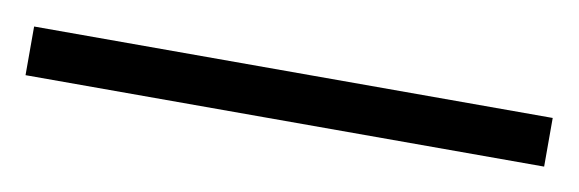

<svg xmlns="http://www.w3.org/2000/svg" viewBox="-28 -868 516 171"><g transform="rotate(10 229.5 -782.0)"><path d="M-5 -760V-804H464V-760Z"/></g></svg>

Font: Noto Serif Armenian Light
Style: Regular
Weight: 300
Version: Version 2.007